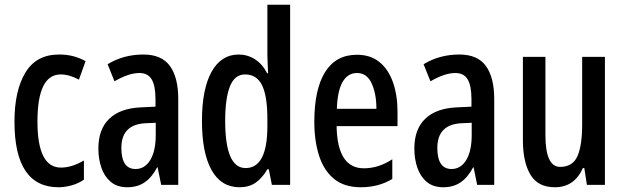

<svg xmlns="http://www.w3.org/2000/svg" viewBox="-20 -780 2634 810"><path d="M227 10Q41 10 41 -267Q41 -397 87 -473.5Q133 -550 229 -550Q263 -550 290.5 -542.5Q318 -535 341 -522L313 -444Q272 -466 236 -466Q138 -466 138 -267Q138 -73 237 -73Q283 -73 334 -103V-22Q311 -6 282 2Q253 10 227 10Z M585 -550Q662 -550 697 -501.5Q732 -453 732 -362V0H660L645 -74H643Q621 -32 590.5 -11Q560 10 517 10Q474 10 447 -13Q420 -36 407.5 -73Q395 -110 395 -153Q395 -235 441 -279Q487 -323 573 -327L636 -330V-361Q636 -418 620 -445Q604 -472 568 -472Q523 -472 463 -437L434 -509Q501 -550 585 -550ZM592 -260Q492 -254 492 -156Q492 -67 552 -67Q591 -67 614 -105Q637 -143 637 -210V-262Z M991 10Q913 10 872.5 -62.5Q832 -135 832 -270Q832 -404 872.5 -477Q913 -550 987 -550Q1024 -550 1055.5 -530Q1087 -510 1107 -471H1111Q1110 -496 1109 -515.5Q1108 -535 1108 -550V-760H1204V0H1127L1114 -66H1108Q1086 -28 1058 -9Q1030 10 991 10ZM1016 -71Q1108 -71 1108 -248V-278Q1108 -375 1085.5 -420.5Q1063 -466 1014 -466Q970 -466 950 -415.5Q930 -365 930 -270Q930 -71 1016 -71Z M1486 -549Q1543 -549 1581 -518Q1619 -487 1638 -432.5Q1657 -378 1657 -309V-248H1400Q1403 -70 1515 -70Q1545 -70 1574.5 -79Q1604 -88 1635 -108V-25Q1577 10 1503 10Q1432 10 1389 -25.5Q1346 -61 1326 -123.5Q1306 -186 1306 -266Q1306 -403 1351.5 -476Q1397 -549 1486 -549ZM1486 -472Q1448 -472 1426 -435.5Q1404 -399 1401 -321H1568Q1568 -384 1548 -428Q1528 -472 1486 -472Z M1918 -550Q1995 -550 2030 -501.5Q2065 -453 2065 -362V0H1993L1978 -74H1976Q1954 -32 1923.5 -11Q1893 10 1850 10Q1807 10 1780 -13Q1753 -36 1740.5 -73Q1728 -110 1728 -153Q1728 -235 1774 -279Q1820 -323 1906 -327L1969 -330V-361Q1969 -418 1953 -445Q1937 -472 1901 -472Q1856 -472 1796 -437L1767 -509Q1834 -550 1918 -550ZM1925 -260Q1825 -254 1825 -156Q1825 -67 1885 -67Q1924 -67 1947 -105Q1970 -143 1970 -210V-262Z M2532 -540V0H2456L2445 -71H2439Q2403 10 2321 10Q2249 10 2217.5 -43.5Q2186 -97 2186 -188V-540H2281V-210Q2281 -76 2343 -76Q2396 -76 2416 -121Q2436 -166 2436 -256V-540Z"/></svg>

Font: Noto Sans Thai ExtCond Med
Style: Regular
Weight: 500
Width: 2
Designer: Monotype Design Team
Foundry: Monotype Imaging Inc.
Version: Version 2.002; ttfautohint (v1.8.4.7-5d5b)